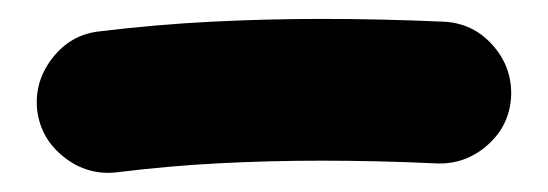

<svg xmlns="http://www.w3.org/2000/svg" viewBox="-20 -322 574 201"><path d="M19 -206.1Q15.6 -236.3 34.7 -261Q53.7 -285.6 83.5 -289.1Q144 -296.4 201.7 -299.3Q259.3 -302.2 316.4 -302.2Q379.9 -302.2 444.3 -299.3Q475.1 -297.9 495.6 -274.9Q516.1 -252 515.1 -221.7Q513.7 -190.9 490.7 -170.4Q467.8 -149.9 437.5 -150.9Q376 -153.8 316.4 -153.8Q262.7 -153.8 210 -151.1Q157.2 -148.4 102.1 -141.6Q71.8 -138.2 47.4 -157.2Q22.9 -176.3 19 -206.1Z"/></svg>

Font: Mikhak-FD ExtraBold
Style: Regular
Weight: 800
Designer: Amin Abedi
Version: Version 3.2